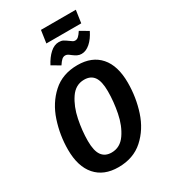

<svg xmlns="http://www.w3.org/2000/svg" viewBox="-247 -1143 1118 1273"><g transform="rotate(-30 312.0 -507.0)"><path d="M606 -439Q606 -327 572 -223Q538 -119 463 -51.5Q388 16 273 16Q162 16 101 -53.5Q40 -123 40 -252Q40 -362 74.5 -466.5Q109 -571 184 -639Q259 -707 374 -707Q485 -707 545.5 -638Q606 -569 606 -439ZM183 -236Q183 -160 208 -125.5Q233 -91 282 -91Q348 -91 389 -150.5Q430 -210 446.5 -293.5Q463 -377 463 -456Q463 -532 438.5 -566.5Q414 -601 364 -601Q298 -601 257.5 -541Q217 -481 200 -397.5Q183 -314 183 -236ZM374 -784Q362 -794 353.5 -798.5Q345 -803 336 -803Q321 -803 309 -792Q297 -781 282 -758L219 -795Q244 -843 276 -872Q308 -901 343 -901Q363 -901 376 -894Q389 -887 408 -873Q421 -863 428 -859Q435 -855 444 -855Q458 -855 469.5 -865.5Q481 -876 496 -899L559 -862Q535 -813 503 -785Q471 -757 437 -757Q420 -757 405.5 -764Q391 -771 374 -784ZM268 -934 282 -1030H549L535 -934Z"/></g></svg>

Font: Fira Sans Condensed SemiBold
Style: Italic
Weight: 600
Width: 3
Italic angle: -8°
Designer: bBox Type GmbH & Carrois Corporate GbR & Edenspiekermann AG
Foundry: bBox Type GmbH & Carrois Corporate GbR & Edenspiekermann AG
Version: Version 4.301